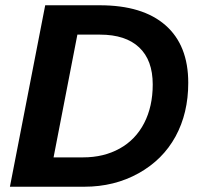

<svg xmlns="http://www.w3.org/2000/svg" viewBox="-20 -708 762 728"><path d="M358.4 -688Q521 -688 607.4 -612.3Q693.8 -536.6 693.8 -394Q693.8 -278.8 645.5 -190.4Q597.2 -102.1 505.4 -51Q413.6 0 299.8 0H17.6L151.4 -688ZM183.1 -111.3H295.4Q373.5 -111.3 433.8 -144.8Q494.1 -178.2 526.6 -241.2Q559.1 -304.2 559.1 -387.7Q559.1 -480 507.6 -528.3Q456.1 -576.7 359.4 -576.7H273.4Z"/></svg>

Font: Liberation Sans
Style: Bold Italic
Weight: 700
Italic angle: -12°
Designer: Steve Matteson
Foundry: Ascender Corporation
Version: Version 2.1.5